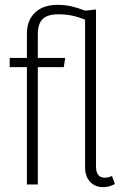

<svg xmlns="http://www.w3.org/2000/svg" viewBox="-20 -761 520 792"><path d="M454 -2Q430 11 406 11Q372 11 351.5 -11Q331 -33 331 -72V-680Q300 -692 275 -697Q250 -702 220 -702Q176 -702 156 -682.5Q136 -663 136 -620V-522H249L243 -484H136V0H91V-484H20V-522H91V-623Q91 -677 124.5 -709Q158 -741 217 -741Q248 -741 274 -735Q300 -729 332 -717L376 -722V-73Q376 -52 385 -40Q394 -28 412 -28Q426 -28 442 -35Z"/></svg>

Font: Fira Sans Extra Condensed ExtraLight
Style: Regular
Weight: 275
Width: 1
Designer: Carrois Corporate & Edenspiekermann AG
Foundry: Carrois Corporate GbR & Edenspiekermann AG
Version: Version 4.203